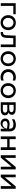

<svg xmlns="http://www.w3.org/2000/svg" viewBox="3092 -3668 584 6807"><g transform="rotate(90 3383.5 -265.0)"><path d="M93 0H189V-446H483V-530H93Z M784 6C936 6 1049 -107 1049 -265C1049 -423 936 -535 784 -535C631 -535 518 -423 518 -265C518 -107 631 6 784 6ZM784 -78C688 -78 615 -152 615 -265C615 -378 688 -451 784 -451C880 -451 952 -378 952 -265C952 -152 880 -78 784 -78Z M1556 0H1652V-530H1245L1229 -192C1226 -111 1190 -81 1141 -81C1133 -81 1123 -82 1114 -84V-1C1128 2 1142 3 1156 3C1234 3 1313 -41 1321 -181L1334 -444H1556Z M2062 6C2214 6 2327 -107 2327 -265C2327 -423 2214 -535 2062 -535C1909 -535 1796 -423 1796 -265C1796 -107 1909 6 2062 6ZM2062 -78C1966 -78 1893 -152 1893 -265C1893 -378 1966 -451 2062 -451C2158 -451 2230 -378 2230 -265C2230 -152 2158 -78 2062 -78Z M2713 7C2761 7 2802 -2 2836 -16V-107C2805 -91 2769 -83 2733 -83C2633 -83 2533 -144 2533 -265C2533 -384 2631 -446 2732 -446C2768 -446 2804 -438 2836 -422V-513C2802 -527 2761 -536 2713 -536C2553 -536 2433 -420 2433 -265C2433 -109 2553 7 2713 7Z M3194 6C3346 6 3459 -107 3459 -265C3459 -423 3346 -535 3194 -535C3041 -535 2928 -423 2928 -265C2928 -107 3041 6 3194 6ZM3194 -78C3098 -78 3025 -152 3025 -265C3025 -378 3098 -451 3194 -451C3290 -451 3362 -378 3362 -265C3362 -152 3290 -78 3194 -78Z M3605 0H3860C4001 0 4069 -54 4069 -146C4069 -213 4036 -257 3966 -275C4019 -296 4051 -337 4051 -394C4051 -481 3976 -530 3851 -530H3605ZM3853 -74H3699V-233H3859C3938 -233 3973 -207 3973 -152C3973 -98 3932 -74 3853 -74ZM3843 -302H3699V-456H3843C3916 -456 3955 -431 3955 -380C3955 -329 3916 -302 3843 -302Z M4548 0H4639V-319C4639 -477 4530 -537 4407 -537C4338 -537 4266 -516 4210 -480V-396C4263 -430 4332 -450 4392 -450C4477 -450 4543 -418 4543 -320V-294L4467 -306C4435 -311 4406 -314 4380 -314C4239 -314 4183 -241 4183 -155C4183 -66 4252 6 4360 6C4436 6 4509 -39 4548 -144ZM4272 -153C4272 -206 4310 -240 4392 -240C4411 -240 4434 -238 4459 -234L4543 -219C4520 -111 4451 -63 4384 -63C4323 -63 4272 -101 4272 -153Z M4817 0H4913V-230H5202V0H5298V-530H5202V-313H4913V-530H4817Z M5482 0H5570L5891 -386V0H5987V-530H5900L5578 -144V-530H5482Z M6170 0H6258L6579 -386V0H6675V-530H6588L6266 -144V-530H6170Z"/></g></svg>

Font: Chess Sans Medium
Style: Regular
Weight: 500
Designer: Wolf Bōese
Foundry: Wolf Bōese
Version: Version 7.223;Glyphs 3.3 (3306)